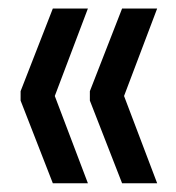

<svg xmlns="http://www.w3.org/2000/svg" viewBox="-20 -468 401 438"><path d="M263 -249 338.5 -50H258.5L185 -238.5V-260L258.5 -448.5H338.5ZM105 -249 180.5 -50H100.5L27 -238.5V-260L100.5 -448.5H180.5Z"/></svg>

Font: Anek Latin Condensed Medium
Style: Regular
Weight: 500
Width: 3
Designer: Yesha Goshar
Foundry: Ek Type
Version: Version 1.003